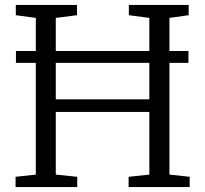

<svg xmlns="http://www.w3.org/2000/svg" viewBox="-20 -763 836 783"><path d="M126 -51V-690L44.5 -701V-743H294V-701L207.5 -690V-358H589V-690L505.5 -701V-743H749.5V-701L671 -690V-51L753.5 -42V0H504.5V-42L589 -51V-306.5H207.5V-51L295 -42V0H43.5V-42ZM748.5 -555V-506.5H45V-555Z"/></svg>

Font: Merriweather 24pt Light
Style: Regular
Weight: 300
Designer: Eben Sorkin
Foundry: Eben Sorkin
Version: Version 2.100